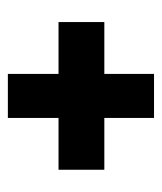

<svg xmlns="http://www.w3.org/2000/svg" viewBox="19 -526 419 498"><g transform="rotate(-90 229.0 -277.5)"><path d="M285.8 -88V-216.9H420.3V-335.7H285.8V-467.1H171.6V-335.7H37.2V-216.9H171.6V-88Z"/></g></svg>

Font: Arad-VF Thin Dots1
Style: Regular
Weight: 100
Designer: Mohammad Darvishi
Version: Version 1.000;August 30, 2024;FontCreator 15.0.0.2992 64-bit